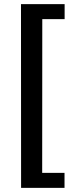

<svg xmlns="http://www.w3.org/2000/svg" viewBox="-20 -743 362 924"><path d="M81.5 161 81 -723H291V-651H183.5L183 89H290.5V161Z"/></svg>

Font: Public Sans Thin SemiBold
Style: Regular
Weight: 600
Version: Version 2.001